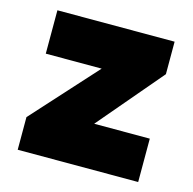

<svg xmlns="http://www.w3.org/2000/svg" viewBox="-82 -598 687 682"><g transform="rotate(15 261.5 -257.5)"><path d="M40 0V-120L253.5 -355.5H48V-515H479V-395.5L278.5 -159.5H483V0Z"/></g></svg>

Font: Geologica Thin Roman ExtraBold
Style: Regular
Weight: 800
Version: Version 1.010;gftools[0.9.28]